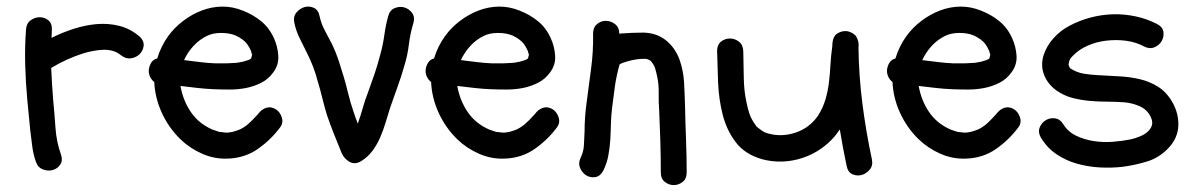

<svg xmlns="http://www.w3.org/2000/svg" viewBox="-20 -486 3566 573"><path d="M57.6 -397.5Q58.6 -416 71.3 -425.3Q84 -434.6 98.6 -434.6Q113.3 -434.6 124.5 -425.3Q135.7 -416 134.8 -397.5Q134.8 -391.6 134.3 -385.3Q133.8 -378.9 133.8 -373Q165 -388.7 199.7 -399.9Q234.4 -411.1 269 -414.1Q303.7 -417 336.4 -408.7Q369.1 -400.4 396.5 -377Q410.2 -364.3 408.7 -349.6Q407.2 -335 397 -324.7Q386.7 -314.5 371.1 -312Q355.5 -309.6 340.8 -321.3Q330.1 -330.1 316.9 -334Q303.7 -337.9 288.6 -337.4Q273.4 -336.9 258.3 -334Q243.2 -331.1 229.5 -327.1Q177.7 -310.5 132.8 -283.2Q134.8 -235.4 138.7 -187.5Q142.6 -147.5 145.5 -105Q148.4 -62.5 162.1 -24.4Q168 -6.8 159.7 5.4Q151.4 17.6 137.2 21.5Q123 25.4 107.9 19.5Q92.8 13.7 86.9 -3.9Q79.1 -26.4 76.2 -49.8Q73.2 -73.2 70.3 -96.7Q68.4 -119.1 65.9 -142.1Q63.5 -165 61.5 -187.5Q56.6 -240.2 55.2 -292.5Q53.7 -344.7 57.6 -397.5Z M482.4 -378.9Q501 -404.3 526.9 -423.8Q552.7 -443.4 582 -454.6Q611.3 -465.8 642.6 -466.3Q673.8 -466.8 705.1 -454.1Q735.4 -442.4 759.8 -422.4Q784.2 -402.3 797.9 -371.1Q808.6 -347.7 810.5 -320.3Q812.5 -293 795.9 -270.5Q781.2 -250 760.3 -239.3Q739.3 -228.5 715.3 -223.6Q691.4 -218.8 666.5 -218.8Q641.6 -218.8 619.1 -219.7Q593.8 -220.7 568.8 -223.6Q543.9 -226.6 518.6 -229.5Q526.4 -185.5 549.8 -151.4Q573.2 -117.2 613.3 -99.6Q624 -95.7 629.9 -93.8Q632.8 -92.8 635.3 -92.3Q637.7 -91.8 640.6 -91.8Q648.4 -90.8 653.8 -90.3Q659.2 -89.8 664.1 -90.8Q670.9 -91.8 673.3 -92.3Q675.8 -92.8 678.7 -93.8Q689.5 -96.7 697.8 -100.6Q706.1 -104.5 717.8 -113.3Q723.6 -118.2 733.4 -127.9Q743.2 -137.7 750 -145.5Q759.8 -159.2 773.9 -164.1Q788.1 -168.9 802.7 -160.2Q815.4 -152.3 820.8 -136.2Q826.2 -120.1 816.4 -106.4Q788.1 -68.4 749.5 -41.5Q710.9 -14.6 661.1 -12.7Q621.1 -10.7 584 -26.9Q546.9 -43 518.6 -70.3Q483.4 -104.5 462.9 -149.4Q442.4 -194.3 440.4 -241.2Q431.6 -248 427.2 -258.3Q422.9 -268.6 424.3 -279.3Q425.8 -290 431.6 -299.3Q437.5 -308.6 449.2 -311.5Q460 -347.7 482.4 -378.9ZM716.8 -355.5Q706.1 -369.1 683.6 -379.9Q665 -387.7 640.1 -387.7Q615.2 -387.7 597.7 -378.9Q575.2 -368.2 557.6 -349.1Q540 -330.1 529.3 -306.6Q552.7 -303.7 576.2 -300.8Q599.6 -297.9 623 -296.9Q635.7 -296.9 648.4 -296.9Q661.1 -296.9 673.8 -297.9Q677.7 -297.9 681.2 -298.3Q684.6 -298.8 688.5 -298.8Q697.3 -300.8 701.7 -301.3Q706.1 -301.8 710.9 -303.7Q714.8 -304.7 720.7 -306.6Q725.6 -308.6 726.6 -309.6Q727.5 -310.5 729.5 -311.5L732.4 -323.2Q730.5 -327.1 730 -330.6Q729.5 -334 727.5 -336.9Q726.6 -339.8 723.1 -345.7Q719.7 -351.6 716.8 -355.5Z M956.1 -141.6Q948.2 -167 941.9 -193.4Q935.5 -219.7 927.7 -245.1Q917 -287.1 895.5 -329.1Q884.8 -350.6 874 -372.6Q863.3 -394.5 858.4 -418Q854.5 -436.5 864.7 -448.7Q875 -460.9 888.7 -464.8Q902.3 -468.8 916 -462.9Q929.7 -457 933.6 -438.5Q938.5 -415 949.7 -394.5Q960.9 -374 971.7 -352.5Q982.4 -330.1 990.2 -306.6Q998 -283.2 1004.9 -259.8Q1012.7 -234.4 1019 -207.5Q1025.4 -180.7 1034.2 -155.3Q1037.1 -145.5 1040.5 -136.2Q1043.9 -127 1047.9 -117.2Q1057.6 -145.5 1063.5 -166.5Q1069.3 -187.5 1077.1 -207Q1087.9 -236.3 1097.7 -265.1Q1107.4 -293.9 1115.2 -324.2Q1123 -352.5 1127 -381.3Q1130.9 -410.2 1138.7 -438.5Q1143.6 -456.1 1158.2 -461.9Q1172.9 -467.8 1186.5 -463.9Q1200.2 -460 1209.5 -447.8Q1218.8 -435.5 1213.9 -418Q1204.1 -385.7 1200.2 -353Q1196.3 -320.3 1186.5 -289.1Q1177.7 -257.8 1166.5 -227.1Q1155.3 -196.3 1144.5 -165Q1137.7 -143.6 1130.9 -120.6Q1124 -97.7 1114.7 -76.2Q1105.5 -54.7 1091.8 -36.1Q1078.1 -17.6 1057.6 -4.9Q1039.1 5.9 1023.4 -2.9Q1007.8 -11.7 1000 -28.3Q988.3 -56.6 977.1 -85Q965.8 -113.3 956.1 -141.6Z M1308.6 -378.9Q1327.1 -404.3 1353 -423.8Q1378.9 -443.4 1408.2 -454.6Q1437.5 -465.8 1468.8 -466.3Q1500 -466.8 1531.2 -454.1Q1561.5 -442.4 1585.9 -422.4Q1610.4 -402.3 1624 -371.1Q1634.8 -347.7 1636.7 -320.3Q1638.7 -293 1622.1 -270.5Q1607.4 -250 1586.4 -239.3Q1565.4 -228.5 1541.5 -223.6Q1517.6 -218.8 1492.7 -218.8Q1467.8 -218.8 1445.3 -219.7Q1419.9 -220.7 1395 -223.6Q1370.1 -226.6 1344.7 -229.5Q1352.5 -185.5 1376 -151.4Q1399.4 -117.2 1439.5 -99.6Q1450.2 -95.7 1456.1 -93.8Q1459 -92.8 1461.4 -92.3Q1463.9 -91.8 1466.8 -91.8Q1474.6 -90.8 1480 -90.3Q1485.4 -89.8 1490.2 -90.8Q1497.1 -91.8 1499.5 -92.3Q1502 -92.8 1504.9 -93.8Q1515.6 -96.7 1523.9 -100.6Q1532.2 -104.5 1543.9 -113.3Q1549.8 -118.2 1559.6 -127.9Q1569.3 -137.7 1576.2 -145.5Q1585.9 -159.2 1600.1 -164.1Q1614.3 -168.9 1628.9 -160.2Q1641.6 -152.3 1647 -136.2Q1652.3 -120.1 1642.6 -106.4Q1614.3 -68.4 1575.7 -41.5Q1537.1 -14.6 1487.3 -12.7Q1447.3 -10.7 1410.2 -26.9Q1373 -43 1344.7 -70.3Q1309.6 -104.5 1289.1 -149.4Q1268.6 -194.3 1266.6 -241.2Q1257.8 -248 1253.4 -258.3Q1249 -268.6 1250.5 -279.3Q1252 -290 1257.8 -299.3Q1263.7 -308.6 1275.4 -311.5Q1286.1 -347.7 1308.6 -378.9ZM1543 -355.5Q1532.2 -369.1 1509.8 -379.9Q1491.2 -387.7 1466.3 -387.7Q1441.4 -387.7 1423.8 -378.9Q1401.4 -368.2 1383.8 -349.1Q1366.2 -330.1 1355.5 -306.6Q1378.9 -303.7 1402.3 -300.8Q1425.8 -297.9 1449.2 -296.9Q1461.9 -296.9 1474.6 -296.9Q1487.3 -296.9 1500 -297.9Q1503.9 -297.9 1507.3 -298.3Q1510.7 -298.8 1514.6 -298.8Q1523.4 -300.8 1527.8 -301.3Q1532.2 -301.8 1537.1 -303.7Q1541 -304.7 1546.9 -306.6Q1551.8 -308.6 1552.7 -309.6Q1553.7 -310.5 1555.7 -311.5L1558.6 -323.2Q1556.6 -327.1 1556.2 -330.6Q1555.7 -334 1553.7 -336.9Q1552.7 -339.8 1549.3 -345.7Q1545.9 -351.6 1543 -355.5Z M1724.6 -93.8Q1724.6 -135.7 1730.5 -178.7Q1737.3 -230.5 1744.1 -281.7Q1751 -333 1750 -385.7Q1750 -404.3 1761.7 -414.1Q1773.4 -423.8 1788.1 -423.8Q1802.7 -423.8 1815.4 -414.1Q1828.1 -404.3 1828.1 -385.7Q1866.2 -388.7 1900.4 -388.7Q1939.5 -387.7 1966.8 -366.2Q1994.1 -344.7 2007.8 -308.6Q2019.5 -275.4 2021.5 -240.2Q2023.4 -205.1 2024.4 -169.9Q2025.4 -120.1 2027.3 -70.8Q2029.3 -21.5 2029.3 28.3Q2029.3 47.9 2017.1 57.1Q2004.9 66.4 1990.7 66.4Q1976.6 66.4 1964.4 57.1Q1952.1 47.9 1952.1 28.3Q1952.1 -18.6 1950.7 -63.5Q1949.2 -108.4 1947.3 -155.3Q1945.3 -180.7 1945.8 -207.5Q1946.3 -234.4 1941.4 -256.8Q1938.5 -270.5 1935.5 -280.8Q1932.6 -291 1924.8 -300.8Q1922.9 -304.7 1916.5 -307.6Q1910.2 -310.5 1905.3 -310.5Q1890.6 -310.5 1877.9 -308.6Q1865.2 -306.6 1851.6 -302.7Q1845.7 -300.8 1839.8 -298.8Q1834 -296.9 1829.1 -293.9Q1819.3 -258.8 1814.9 -227.1Q1810.5 -195.3 1806.6 -163.1Q1803.7 -139.6 1803.2 -115.7Q1802.7 -91.8 1801.3 -68.4Q1799.8 -44.9 1795.4 -21.5Q1791 2 1780.3 23.4Q1771.5 40 1756.8 42.5Q1742.2 44.9 1730 37.6Q1717.8 30.3 1711.4 15.6Q1705.1 1 1712.9 -15.6Q1721.7 -33.2 1722.7 -53.7Q1723.6 -74.2 1724.6 -93.8Z M2542 -344.7Q2543 -260.7 2553.7 -176.8Q2564.5 -92.8 2582 -10.7Q2585.9 7.8 2575.7 20Q2565.4 32.2 2551.8 36.1Q2538.1 40 2524.4 34.2Q2510.7 28.3 2506.8 9.8Q2495.1 -45.9 2486.3 -99.6Q2482.4 -94.7 2479.5 -90.3Q2476.6 -85.9 2472.7 -81.1Q2453.1 -57.6 2427.7 -40.5Q2402.3 -23.4 2373.5 -14.2Q2344.7 -4.9 2314.5 -3.9Q2284.2 -2.9 2254.9 -10.7Q2203.1 -25.4 2175.8 -61.5Q2148.4 -97.7 2136.7 -144Q2125 -190.4 2123 -240.7Q2121.1 -291 2120.1 -334Q2120.1 -352.5 2131.8 -361.8Q2143.6 -371.1 2158.2 -371.1Q2172.9 -371.1 2185.1 -361.8Q2197.3 -352.5 2198.2 -334Q2199.2 -294.9 2199.7 -254.9Q2200.2 -214.8 2208 -179.7Q2211.9 -160.2 2216.8 -146Q2221.7 -131.8 2232.4 -116.2Q2237.3 -109.4 2237.8 -108.4Q2238.3 -107.4 2240.2 -106.4Q2254.9 -94.7 2259.8 -92.3Q2264.6 -89.8 2271.5 -87.9Q2312.5 -76.2 2354.5 -90.3Q2396.5 -104.5 2421.9 -141.6Q2436.5 -165 2443.8 -190.4Q2451.2 -215.8 2454.1 -241.7Q2457 -267.6 2458.5 -294.4Q2460 -321.3 2463.9 -347.7Q2463.9 -377 2479 -386.2Q2494.1 -395.5 2510.7 -392.6Q2520.5 -389.6 2526.4 -385.7L2534.2 -378.9Q2544.9 -361.3 2542 -344.7Z M2685.5 -378.9Q2704.1 -404.3 2730 -423.8Q2755.9 -443.4 2785.2 -454.6Q2814.5 -465.8 2845.7 -466.3Q2877 -466.8 2908.2 -454.1Q2938.5 -442.4 2962.9 -422.4Q2987.3 -402.3 3001 -371.1Q3011.7 -347.7 3013.7 -320.3Q3015.6 -293 2999 -270.5Q2984.4 -250 2963.4 -239.3Q2942.4 -228.5 2918.5 -223.6Q2894.5 -218.8 2869.6 -218.8Q2844.7 -218.8 2822.3 -219.7Q2796.9 -220.7 2772 -223.6Q2747.1 -226.6 2721.7 -229.5Q2729.5 -185.5 2752.9 -151.4Q2776.4 -117.2 2816.4 -99.6Q2827.1 -95.7 2833 -93.8Q2835.9 -92.8 2838.4 -92.3Q2840.8 -91.8 2843.8 -91.8Q2851.6 -90.8 2856.9 -90.3Q2862.3 -89.8 2867.2 -90.8Q2874 -91.8 2876.5 -92.3Q2878.9 -92.8 2881.8 -93.8Q2892.6 -96.7 2900.9 -100.6Q2909.2 -104.5 2920.9 -113.3Q2926.8 -118.2 2936.5 -127.9Q2946.3 -137.7 2953.1 -145.5Q2962.9 -159.2 2977.1 -164.1Q2991.2 -168.9 3005.9 -160.2Q3018.6 -152.3 3023.9 -136.2Q3029.3 -120.1 3019.5 -106.4Q2991.2 -68.4 2952.6 -41.5Q2914.1 -14.6 2864.3 -12.7Q2824.2 -10.7 2787.1 -26.9Q2750 -43 2721.7 -70.3Q2686.5 -104.5 2666 -149.4Q2645.5 -194.3 2643.6 -241.2Q2634.8 -248 2630.4 -258.3Q2626 -268.6 2627.4 -279.3Q2628.9 -290 2634.8 -299.3Q2640.6 -308.6 2652.3 -311.5Q2663.1 -347.7 2685.5 -378.9ZM2919.9 -355.5Q2909.2 -369.1 2886.7 -379.9Q2868.2 -387.7 2843.3 -387.7Q2818.4 -387.7 2800.8 -378.9Q2778.3 -368.2 2760.7 -349.1Q2743.2 -330.1 2732.4 -306.6Q2755.9 -303.7 2779.3 -300.8Q2802.7 -297.9 2826.2 -296.9Q2838.9 -296.9 2851.6 -296.9Q2864.3 -296.9 2877 -297.9Q2880.9 -297.9 2884.3 -298.3Q2887.7 -298.8 2891.6 -298.8Q2900.4 -300.8 2904.8 -301.3Q2909.2 -301.8 2914.1 -303.7Q2918 -304.7 2923.8 -306.6Q2928.7 -308.6 2929.7 -309.6Q2930.7 -310.5 2932.6 -311.5L2935.5 -323.2Q2933.6 -327.1 2933.1 -330.6Q2932.6 -334 2930.7 -336.9Q2929.7 -339.8 2926.3 -345.7Q2922.9 -351.6 2919.9 -355.5Z M3131.8 -216.8Q3106.4 -235.4 3095.7 -263.2Q3085 -291 3094.7 -322.3Q3104.5 -350.6 3125 -373Q3145.5 -395.5 3171.9 -409.2Q3201.2 -424.8 3234.4 -433.6Q3267.6 -442.4 3301.8 -443.4Q3335.9 -444.3 3369.6 -437Q3403.3 -429.7 3433.6 -414.1Q3450.2 -405.3 3452.1 -390.6Q3454.1 -376 3446.8 -363.3Q3439.5 -350.6 3424.8 -344.7Q3410.2 -338.9 3393.6 -347.7Q3370.1 -360.4 3340.8 -364.3Q3311.5 -368.2 3281.7 -364.7Q3252 -361.3 3225.6 -349.6Q3199.2 -337.9 3181.6 -319.3Q3176.8 -314.5 3175.3 -312.5Q3173.8 -310.5 3170.9 -303.7L3168.9 -293Q3171.9 -284.2 3173.8 -282.2Q3193.4 -269.5 3214.4 -266.1Q3235.4 -262.7 3256.8 -261.7Q3287.1 -259.8 3318.8 -258.3Q3350.6 -256.8 3380.4 -250Q3410.2 -243.2 3435.5 -227.5Q3460.9 -211.9 3478.5 -181.6Q3498 -147.5 3496.6 -110.8Q3495.1 -74.2 3467.8 -44.9Q3440.4 -15.6 3404.3 -4.4Q3368.2 6.8 3331.1 11.7Q3297.9 15.6 3262.2 13.7Q3226.6 11.7 3193.8 2.4Q3161.1 -6.8 3132.8 -25.9Q3104.5 -44.9 3085.9 -76.2Q3077.1 -91.8 3083 -106Q3088.9 -120.1 3101.1 -127.4Q3113.3 -134.8 3128.4 -132.8Q3143.6 -130.9 3153.3 -115.2Q3167 -92.8 3191.4 -81.1Q3215.8 -69.3 3244.6 -64.9Q3273.4 -60.5 3302.7 -63Q3332 -65.4 3355.5 -70.3Q3368.2 -73.2 3381.3 -78.6Q3394.5 -84 3403.8 -91.8Q3413.1 -99.6 3417 -109.9Q3420.9 -120.1 3416 -132.8Q3406.2 -157.2 3383.3 -168Q3360.4 -178.7 3335 -180.7Q3309.6 -182.6 3283.2 -182.6Q3256.8 -182.6 3230.5 -185.1Q3204.1 -187.5 3178.7 -194.3Q3153.3 -201.2 3131.8 -216.8Z"/></svg>

Font: Schoolbell
Style: Regular
Weight: 400
Designer: Font Diner, Inc
Foundry: Font Diner, Inc
Version: Version 1.000